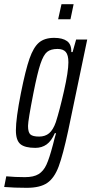

<svg xmlns="http://www.w3.org/2000/svg" viewBox="-62 -699 437 918"><path d="M-42 195 -32 144Q10 148 57 148Q99 148 122.5 133.5Q146 119 160 88.5Q174 58 190 -3Q189 2 199 -38Q202 -46 206 -62H200Q184 -25 161 -8.5Q138 8 107 8Q57 8 35.5 -10Q14 -28 14 -76Q14 -133 38 -254Q60 -364 79 -418.5Q98 -473 124.5 -495.5Q151 -518 197 -518Q237 -518 258.5 -502.5Q280 -487 279 -450H285L302 -510H355L264 -74Q239 42 218.5 97Q198 152 164 175.5Q130 199 66 199Q7 199 -42 195ZM205 -115Q223 -171 244 -264Q265 -357 265 -401Q265 -436 252.5 -450.5Q240 -465 213 -465Q181 -465 163.5 -451Q146 -437 131.5 -394Q117 -351 98 -255Q72 -123 72 -97Q72 -66 83.5 -56Q95 -46 125 -46Q154 -46 173 -62Q192 -78 205 -115ZM216 -607 232 -679H290L275 -607Z"/></svg>

Font: Saira Ultra Condensed
Style: Italic
Weight: 400
Width: 1
Italic angle: -12°
Designer: Hector Gatti with collaboration of the Omnibus-Type team
Foundry: Omnibus-Type
Version: Version 1.001; ttfautohint (v1.8)